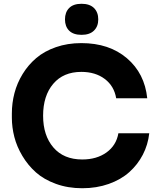

<svg xmlns="http://www.w3.org/2000/svg" viewBox="-20 -981 840 1020"><path d="M325.2 -877.9Q325.2 -916 347.4 -938.5Q369.6 -960.9 413.1 -960.9Q456.5 -960.9 479.2 -938.5Q502 -916 502 -877.9Q502 -840.8 479.2 -818.4Q456.5 -795.9 413.1 -795.9Q369.6 -795.9 347.4 -818.1Q325.2 -840.3 325.2 -877.9ZM43 -356V-377.9Q43 -433.6 56.9 -486.6Q70.8 -539.6 100.3 -587.9Q129.9 -636.2 172.6 -672.6Q215.3 -709 277.1 -730.5Q338.9 -752 412.1 -752Q560.1 -752 654.3 -671.6Q748.5 -591.3 762.2 -459H597.2Q586.4 -523.9 536.6 -561.5Q486.8 -599.1 412.1 -599.1Q316.4 -599.1 262.7 -535.6Q209 -472.2 209 -366.2Q209 -261.2 263.7 -197.5Q318.4 -133.8 417 -133.8Q493.7 -133.8 545.7 -171.1Q597.7 -208.5 608.9 -272.9H772.9Q766.1 -211.9 738.8 -159.2Q711.4 -106.4 667 -66.7Q622.6 -26.9 557.9 -3.9Q493.2 19 417 19Q340.8 19 277.1 -4.2Q213.4 -27.3 170.9 -65.2Q128.4 -103 98.9 -152.6Q69.3 -202.1 56.2 -253.4Q43 -304.7 43 -356Z"/></svg>

Font: Sora
Style: Bold
Weight: 700
Designer: Jonathan Barnbrook, Julián Moncada
Foundry: Barnbrook Fonts
Version: Version 2.000